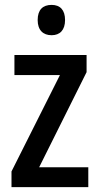

<svg xmlns="http://www.w3.org/2000/svg" viewBox="-20 -765 407 785"><path d="M191 -745C155 -745 134 -725 134 -683C134 -642 156 -621 191 -621C225 -621 246 -642 246 -683C246 -724 226 -745 191 -745ZM341 0V-81H140L334 -470V-540H39V-458H225L27 -64V0Z"/></svg>

Font: Noto Sans Armenian Condensed Medium
Style: Regular
Weight: 500
Width: 3
Designer: Monotype Design Team
Foundry: Monotype Imaging Inc.
Version: Version 2.008